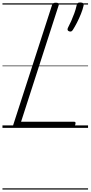

<svg xmlns="http://www.w3.org/2000/svg" viewBox="-20 -1037 734 1557"><path d="M108 0Q80 0 87 -23L402 -996Q405 -1006 411.5 -1010.5Q418 -1015 433 -1015Q447 -1015 453.5 -1010.5Q460 -1006 456 -995L151 -50H579Q590 -50 592 -44Q594 -38 590 -25Q587 -12 580.5 -6Q574 0 564 0ZM540 -783Q530 -787 528 -794.5Q526 -802 532 -814Q544 -836 557.5 -866.5Q571 -897 583 -930Q595 -963 601 -992Q603 -1003 608.5 -1010Q614 -1017 630 -1017Q648 -1017 654 -1010Q660 -1003 658 -992Q651 -961 636.5 -924.5Q622 -888 604.5 -854Q587 -820 571 -795Q566 -787 559.5 -783Q553 -779 540 -783ZM0 490H694V500H0ZM0 -20H694V0H0ZM0 -505H694V-500H0ZM0 -1010H694V-1000H0Z"/></svg>

Font: Playwrite NZ Guides
Style: Regular
Weight: 400
Designer: Veronika Burian, José Scaglione
Foundry: TypeTogether
Version: Version 1.003